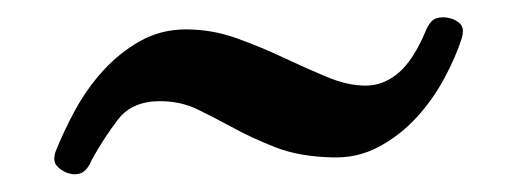

<svg xmlns="http://www.w3.org/2000/svg" viewBox="-20 -367 596 222"><path d="M86 -182Q81 -170 74 -167Q67 -164 58 -167Q50 -170 45.5 -175.5Q41 -181 44 -191Q53 -214 66.5 -239Q80 -264 99 -285Q118 -306 142 -319.5Q166 -333 195 -333Q225 -333 253 -323Q281 -313 307.5 -300.5Q334 -288 358 -278Q382 -268 403 -268Q423 -268 440.5 -282.5Q458 -297 473 -333Q478 -344 485 -346Q492 -348 500 -346Q508 -344 512.5 -339Q517 -334 514 -323Q507 -301 493.5 -276Q480 -251 461 -230.5Q442 -210 417.5 -197Q393 -184 364 -185Q326 -186 299 -196.5Q272 -207 250 -219Q228 -231 208.5 -240.5Q189 -250 165 -250Q133 -250 117 -229.5Q101 -209 86 -182Z"/></svg>

Font: Alice
Style: Regular
Weight: 400
Designer: Cyreal (www.cyreal.org)
Foundry: Cyreal (www.cyreal.org)
Version: Version 1.010